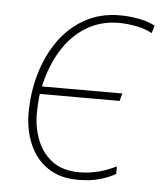

<svg xmlns="http://www.w3.org/2000/svg" viewBox="-45 -578 529 628"><g transform="rotate(5 220.0 -264.0)"><path d="M234 10Q174 10 134 -17.5Q94 -45 74 -91.5Q54 -138 54 -194Q54 -261 72 -323Q90 -385 124.5 -433.5Q159 -482 209.5 -510Q260 -538 324 -538Q356 -538 387 -532Q418 -526 440 -514L432 -489Q409 -502 379 -507.5Q349 -513 323 -513Q262 -513 214 -483Q166 -453 135 -401Q104 -349 90 -284H354L347 -259H85Q83 -243 82 -226Q81 -209 81 -195Q81 -147 97.5 -106Q114 -65 148 -40Q182 -15 236 -15Q298 -15 357 -45V-20Q332 -6 302 2Q272 10 234 10Z"/></g></svg>

Font: Noto Sans Disp Thin
Style: Italic
Weight: 100
Italic angle: -12°
Designer: Monotype Design Team
Foundry: Monotype Imaging Inc.
Version: Version 2.000;GOOG;noto-source:20170915:90ef993387c0